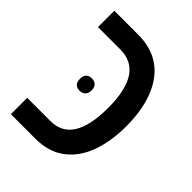

<svg xmlns="http://www.w3.org/2000/svg" viewBox="-176 -688 781 781"><g transform="rotate(45 215.0 -297.5)"><path d="M22 0V-94H156Q284 -94 284 -298Q284 -501 151 -501H22V-595H159Q271 -595 330 -515.5Q389 -436 389 -297Q389 -210 364.5 -143Q340 -76 289.5 -38Q239 0 163 0ZM119 -301Q119 -319 128 -327.5Q137 -336 152 -336Q167 -336 176.5 -327.5Q186 -319 186 -301Q186 -283 176.5 -274Q167 -265 152 -265Q137 -265 128 -273.5Q119 -282 119 -301Z"/></g></svg>

Font: Noto Sans Hebrew Condensed Medium
Style: Regular
Weight: 500
Width: 3
Designer: Monotype Design Team
Foundry: Monotype Imaging Inc.
Version: Version 2.004; ttfautohint (v1.8.4.7-5d5b)